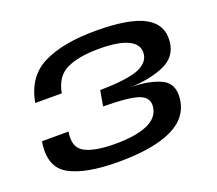

<svg xmlns="http://www.w3.org/2000/svg" viewBox="-116 -841 1139 1010"><g transform="rotate(-20 453.0 -336.0)"><path d="M387 8.5Q580.5 8.5 686.5 -41.5Q792.5 -91.5 803 -196.5Q811 -278 748 -307.8Q685 -337.5 581 -339.5Q686.5 -342.5 766.5 -376.2Q846.5 -410 855 -493Q865 -587.5 781.2 -634.2Q697.5 -681 506.5 -681Q324 -681 214.2 -626.5Q104.5 -572 80 -432.5H228.5Q245 -524 312.5 -555Q380 -586 491.5 -586Q603.5 -586 657.2 -558.5Q711 -531 704.5 -478.5Q697.5 -429 635 -405.5Q572.5 -382 424.5 -379.5L409 -293.5Q558 -292.5 610 -272.2Q662 -252 655 -200.5Q647.5 -142.5 582.2 -114.5Q517 -86.5 403 -86.5Q288.5 -86.5 233.2 -116.2Q178 -146 193 -231.5H44.5Q21 -93.5 111.5 -42.5Q202 8.5 387 8.5Z"/></g></svg>

Font: Anybody ExtraExpanded Medium
Style: Italic
Weight: 500
Width: 8
Italic angle: -10°
Version: Version 1.113;gftools[0.9.25]